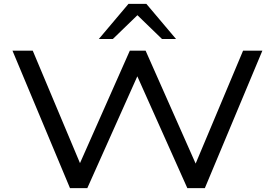

<svg xmlns="http://www.w3.org/2000/svg" viewBox="-20 -965 1410 985"><path d="M339 0 44 -705H148L403 -98H377L646 -705H727L996 -98H972L1227 -705H1326L1031 0H941L678 -588H691L428 0ZM487 -765 639 -945H731L883 -765H811L685 -887L559 -765Z"/></svg>

Font: Nunito Sans 10pt Expanded
Style: Regular
Weight: 400
Width: 7
Designer: Vernon Adams
Foundry: Vernon Adams
Version: Version 3.101;gftools[0.9.27]